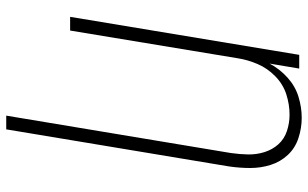

<svg xmlns="http://www.w3.org/2000/svg" viewBox="-206 -577 988 616"><g transform="rotate(90 288.0 -269.0)"><path d="M351 205H395L514 -510Q519 -544 519 -578Q519 -612 509 -643.5Q499 -675 477 -698.5Q455 -722 423 -732.5Q391 -743 358 -743Q324 -743 290 -732.5Q256 -722 228.5 -697Q201 -672 184 -640L200 -735H156L34 0H78L167 -538Q172 -570 185.5 -601.5Q199 -633 224.5 -658Q250 -683 282.5 -693.5Q315 -704 348 -704Q348 -704 348 -704Q348 -704 348 -704Q375 -704 400.5 -695.5Q426 -687 443 -668Q460 -649 468 -623.5Q476 -598 475.5 -571Q475 -544 471 -516Z"/></g></svg>

Font: Iosevka Sparkle Extralight
Style: Italic
Weight: 200
Italic angle: -9°
Designer: Belleve Invis
Foundry: Belleve Invis
Version: Version 4.5.0; ttfautohint (v1.8.3)